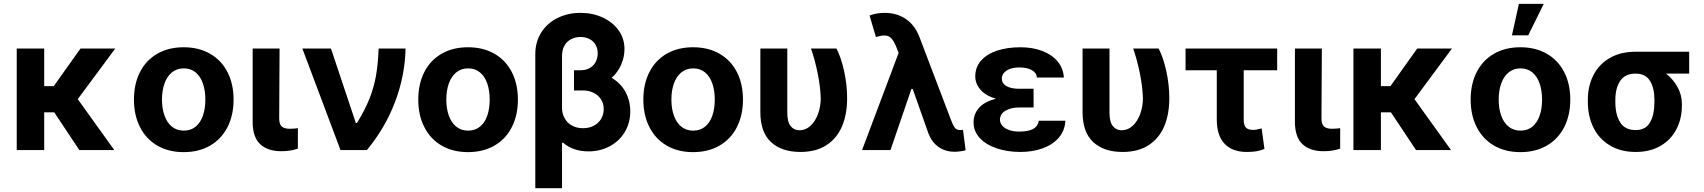

<svg xmlns="http://www.w3.org/2000/svg" viewBox="-20 -784 8901 1003"><path d="M210.9 -334H260.7L400.4 -530.3H582L386.2 -266.1L577.1 0H394.5L263.2 -197.3H210.9V0H67.4V-530.3H210.9Z M679.7 -263.7Q679.7 -345.2 711.2 -407.2Q742.7 -469.2 801.5 -503.2Q860.4 -537.1 939.5 -537.1Q1018.6 -537.1 1077.6 -503.2Q1136.7 -469.2 1168.5 -407.2Q1200.2 -345.2 1200.2 -263.7Q1200.2 -182.1 1168.5 -119.9Q1136.7 -57.6 1077.6 -23.4Q1018.6 10.7 939.5 10.7Q860.4 10.7 801.8 -23.4Q743.2 -57.6 711.4 -119.9Q679.7 -182.1 679.7 -263.7ZM1052.7 -263.7Q1052.7 -311 1040 -347.9Q1027.3 -384.8 1002 -405.8Q976.6 -426.8 940.4 -426.8Q903.8 -426.8 878.2 -405.8Q852.5 -384.8 839.4 -347.9Q826.2 -311 826.2 -263.7Q826.2 -216.8 839.4 -179.9Q852.5 -143.1 878.2 -122.3Q903.8 -101.6 940.4 -101.6Q976.6 -101.6 1002 -122.3Q1027.3 -143.1 1040 -179.7Q1052.7 -216.3 1052.7 -263.7Z M1440.4 -530.3 1438.5 -165Q1438.5 -134.3 1452.1 -122.8Q1465.8 -111.3 1494.1 -111.3Q1505.9 -111.3 1516.8 -112.3Q1527.8 -113.3 1536.1 -114.3V-7.8Q1499.5 5.9 1449.2 5.9Q1377.9 5.9 1338.9 -31.2Q1299.8 -68.4 1299.8 -147.5V-530.3Z M1559.6 -530.3H1709L1838.9 -141.6H1844.7Q1887.2 -210.4 1910.4 -269.3Q1933.6 -328.1 1944.1 -388.2Q1954.6 -448.2 1958 -530.3H2098.6Q2095.7 -389.2 2044.2 -252.7Q1992.7 -116.2 1896.5 0H1758.8Z M2165 -263.7Q2165 -345.2 2196.5 -407.2Q2228 -469.2 2286.9 -503.2Q2345.7 -537.1 2424.8 -537.1Q2503.9 -537.1 2563 -503.2Q2622.1 -469.2 2653.8 -407.2Q2685.5 -345.2 2685.5 -263.7Q2685.5 -182.1 2653.8 -119.9Q2622.1 -57.6 2563 -23.4Q2503.9 10.7 2424.8 10.7Q2345.7 10.7 2287.1 -23.4Q2228.5 -57.6 2196.8 -119.9Q2165 -182.1 2165 -263.7ZM2538.1 -263.7Q2538.1 -311 2525.4 -347.9Q2512.7 -384.8 2487.3 -405.8Q2461.9 -426.8 2425.8 -426.8Q2389.2 -426.8 2363.5 -405.8Q2337.9 -384.8 2324.7 -347.9Q2311.5 -311 2311.5 -263.7Q2311.5 -216.8 2324.7 -179.9Q2337.9 -143.1 2363.5 -122.3Q2389.2 -101.6 2425.8 -101.6Q2461.9 -101.6 2487.3 -122.3Q2512.7 -143.1 2525.4 -179.7Q2538.1 -216.3 2538.1 -263.7Z M3242.2 -527.3Q3242.2 -485.8 3224.9 -446Q3207.5 -406.2 3175.3 -377.4Q3222.2 -350.1 3247.3 -304Q3272.5 -257.8 3272.5 -202.1Q3272.5 -142.1 3243.7 -94.2Q3214.8 -46.4 3165 -19.8Q3115.2 6.8 3054.7 6.8Q2973.1 6.8 2920.9 -39.1L2916 -37.1V199.2H2776.4V-501Q2776.4 -565.4 2807.6 -614.5Q2838.9 -663.6 2892.8 -690.2Q2946.8 -716.8 3012.7 -716.8Q3074.7 -716.8 3127.2 -693.1Q3179.7 -669.4 3210.9 -626.5Q3242.2 -583.5 3242.2 -527.3ZM3025.4 -114.3Q3057.6 -114.3 3082.3 -127.4Q3106.9 -140.6 3120.4 -163.3Q3133.8 -186 3133.8 -213.9Q3133.8 -243.2 3119.4 -265.4Q3105 -287.6 3080.1 -299.6Q3055.2 -311.5 3025.4 -311.5H2978.5V-417H3010.7Q3043 -417 3063.5 -430.2Q3084 -443.4 3093.3 -463.4Q3102.5 -483.4 3102.5 -504.9Q3102.5 -529.8 3091.6 -549.3Q3080.6 -568.8 3060.1 -579.8Q3039.6 -590.8 3012.7 -590.8Q2984.9 -590.8 2962.9 -579.1Q2940.9 -567.4 2928.5 -545.2Q2916 -522.9 2916 -492.2V-220.7Q2916 -191.4 2929.2 -167Q2942.4 -142.6 2967.3 -128.4Q2992.2 -114.3 3025.4 -114.3Z M3340.8 -263.7Q3340.8 -345.2 3372.3 -407.2Q3403.8 -469.2 3462.6 -503.2Q3521.5 -537.1 3600.6 -537.1Q3679.7 -537.1 3738.8 -503.2Q3797.9 -469.2 3829.6 -407.2Q3861.3 -345.2 3861.3 -263.7Q3861.3 -182.1 3829.6 -119.9Q3797.9 -57.6 3738.8 -23.4Q3679.7 10.7 3600.6 10.7Q3521.5 10.7 3462.9 -23.4Q3404.3 -57.6 3372.6 -119.9Q3340.8 -182.1 3340.8 -263.7ZM3713.9 -263.7Q3713.9 -311 3701.2 -347.9Q3688.5 -384.8 3663.1 -405.8Q3637.7 -426.8 3601.6 -426.8Q3564.9 -426.8 3539.3 -405.8Q3513.7 -384.8 3500.5 -347.9Q3487.3 -311 3487.3 -263.7Q3487.3 -216.8 3500.5 -179.9Q3513.7 -143.1 3539.3 -122.3Q3564.9 -101.6 3601.6 -101.6Q3637.7 -101.6 3663.1 -122.3Q3688.5 -143.1 3701.2 -179.7Q3713.9 -216.3 3713.9 -263.7Z M4092.8 -530.3V-196.3Q4092.8 -147 4110.4 -125.2Q4127.9 -103.5 4156.2 -103.5Q4189 -103.5 4214.1 -127Q4239.3 -150.4 4253.2 -188.5Q4267.1 -226.6 4267.6 -269.5Q4265.6 -331.1 4251.7 -400.1Q4237.8 -469.2 4216.8 -530.3H4349.6Q4373.5 -484.9 4389.4 -413.6Q4405.3 -342.3 4405.3 -269.5Q4405.3 -188.5 4379.4 -125.7Q4353.5 -63 4298.8 -26.6Q4244.1 9.8 4161.1 9.8Q4063 9.8 4007.6 -42Q3952.1 -93.8 3952.1 -198.2V-530.3Z M4830.1 -86.9 4748 -319.3H4741.2L4631.8 0H4483.4L4674.3 -507.3L4662.1 -539.1Q4648.4 -571.8 4635 -585.2Q4621.6 -598.6 4599.6 -598.6Q4584 -598.6 4555.7 -590.8L4522.5 -703.1Q4559.1 -716.8 4600.6 -716.8Q4666.5 -716.8 4713.6 -683.8Q4760.7 -650.9 4784.2 -587.9L4947.3 -159.2Q4959 -127.4 4968.5 -116Q4978 -104.5 4996.1 -104.5L5010.7 -105.5L5024.4 1Q5013.7 3.9 4997.3 6.3Q4981 8.8 4966.8 8.8Q4918.9 8.8 4883.5 -15.9Q4848.1 -40.5 4830.1 -86.9Z M5183.6 -268.1Q5129.9 -283.2 5102.3 -314.9Q5074.7 -346.7 5074.7 -384.8Q5074.7 -432.6 5104.7 -467Q5134.8 -501.5 5188.2 -519.3Q5241.7 -537.1 5311 -537.1Q5374 -537.1 5424.3 -518.1Q5474.6 -499 5504.6 -463.4Q5534.7 -427.7 5537.6 -378.9H5397Q5394 -404.8 5369.4 -418.2Q5344.7 -431.6 5304.2 -431.6Q5275.4 -431.6 5254.9 -423.6Q5234.4 -415.5 5223.9 -402.3Q5213.4 -389.2 5213.4 -373Q5213.4 -348.6 5237.3 -334.5Q5261.2 -320.3 5304.2 -320.3H5379.4V-222.7H5304.2Q5262.2 -222.7 5233.2 -206.1Q5204.1 -189.5 5203.6 -158.2Q5204.1 -141.1 5216.1 -127.2Q5228 -113.3 5250.5 -105Q5272.9 -96.7 5304.2 -96.7Q5353 -96.7 5377.9 -110.8Q5402.8 -125 5406.7 -153.3H5545.4Q5543 -101.6 5511 -64.7Q5479 -27.8 5426.5 -9Q5374 9.8 5311 9.8Q5242.2 9.8 5186.3 -9.3Q5130.4 -28.3 5098.1 -63.2Q5065.9 -98.1 5065.9 -144.5Q5065.9 -189 5095 -221.4Q5124 -253.9 5183.6 -268.1Z M5775.9 -530.3V-196.3Q5775.9 -147 5793.5 -125.2Q5811 -103.5 5839.4 -103.5Q5872.1 -103.5 5897.2 -127Q5922.4 -150.4 5936.3 -188.5Q5950.2 -226.6 5950.7 -269.5Q5948.7 -331.1 5934.8 -400.1Q5920.9 -469.2 5899.9 -530.3H6032.7Q6056.6 -484.9 6072.5 -413.6Q6088.4 -342.3 6088.4 -269.5Q6088.4 -188.5 6062.5 -125.7Q6036.6 -63 5981.9 -26.6Q5927.2 9.8 5844.2 9.8Q5746.1 9.8 5690.7 -42Q5635.3 -93.8 5635.3 -198.2V-530.3Z M6651.9 -417H6477.1V-159.2Q6477.1 -129.4 6488.8 -117.4Q6500.5 -105.5 6522.9 -105.5Q6537.1 -105.5 6543.7 -106.9Q6550.3 -108.4 6570.8 -113.3L6585.4 -5.9Q6564 2.9 6543 6.3Q6522 9.8 6493.7 9.8Q6418 9.8 6377.2 -33Q6336.4 -75.7 6336.4 -160.2V-417H6173.3V-530.3H6651.9Z M6885.3 -530.3 6883.3 -165Q6883.3 -134.3 6897 -122.8Q6910.6 -111.3 6939 -111.3Q6950.7 -111.3 6961.7 -112.3Q6972.7 -113.3 6981 -114.3V-7.8Q6944.3 5.9 6894 5.9Q6822.8 5.9 6783.7 -31.2Q6744.6 -68.4 6744.6 -147.5V-530.3Z M7193.8 -334H7243.7L7383.3 -530.3H7564.9L7369.1 -266.1L7560.1 0H7377.4L7246.1 -197.3H7193.8V0H7050.3V-530.3H7193.8Z M7662.6 -263.7Q7662.6 -345.2 7694.1 -407.2Q7725.6 -469.2 7784.4 -503.2Q7843.3 -537.1 7922.4 -537.1Q8001.5 -537.1 8060.5 -503.2Q8119.6 -469.2 8151.4 -407.2Q8183.1 -345.2 8183.1 -263.7Q8183.1 -182.1 8151.4 -119.9Q8119.6 -57.6 8060.5 -23.4Q8001.5 10.7 7922.4 10.7Q7843.3 10.7 7784.7 -23.4Q7726.1 -57.6 7694.3 -119.9Q7662.6 -182.1 7662.6 -263.7ZM8035.6 -263.7Q8035.6 -311 8022.9 -347.9Q8010.3 -384.8 7984.9 -405.8Q7959.5 -426.8 7923.3 -426.8Q7886.7 -426.8 7861.1 -405.8Q7835.4 -384.8 7822.3 -347.9Q7809.1 -311 7809.1 -263.7Q7809.1 -216.8 7822.3 -179.9Q7835.4 -143.1 7861.1 -122.3Q7886.7 -101.6 7923.3 -101.6Q7959.5 -101.6 7984.9 -122.3Q8010.3 -143.1 8022.9 -179.7Q8035.6 -216.3 8035.6 -263.7ZM7914.6 -763.7H8044.4L7963.4 -599.6H7878.4Z M8523.9 -513.7H8804.2V-399.4H8683.6Q8720.7 -370.1 8743.4 -328.9Q8766.1 -287.6 8766.1 -242.2V-232.4Q8766.1 -164.1 8737.5 -108.9Q8709 -53.7 8654.5 -22Q8600.1 9.8 8524.9 9.8Q8446.8 9.8 8390.4 -23.9Q8334 -57.6 8304.4 -116.9Q8274.9 -176.3 8274.9 -251V-262.7Q8274.9 -335 8304.2 -391.8Q8333.5 -448.7 8389.6 -481.2Q8445.8 -513.7 8523.9 -513.7ZM8524.9 -104.5Q8576.7 -104.5 8599.6 -144.5Q8622.6 -184.6 8622.6 -251V-262.7Q8622.6 -324.2 8599.4 -361.8Q8576.2 -399.4 8523.9 -399.4Q8469.2 -399.4 8443.8 -361.3Q8418.5 -323.2 8418.5 -262.7V-251Q8418.5 -184.6 8443.8 -144.5Q8469.2 -104.5 8524.9 -104.5Z"/></svg>

Font: Pretendard
Style: Bold
Weight: 700
Designer: Base glyphs from Inter by Rasmus Andersson; Hangeul glyphs from Noto Sans CJK(Source Han Sans) by Jang Soo-young and Kan
Foundry: Kil Hyung-jin
Version: Version 1.309